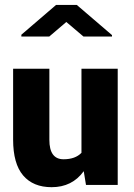

<svg xmlns="http://www.w3.org/2000/svg" viewBox="-20 -756 548 786"><path d="M191.4 10.3Q115.7 10.3 74.7 -37.8Q33.7 -85.9 33.7 -184.6V-474.6H182.1V-183.6Q182.1 -104 240.2 -104Q288.1 -104 313.5 -130.4V-474.6H461.9V1H332L322.8 -55.2Q275.4 10.3 191.4 10.3ZM438.5 -606.4H321.8L251.5 -666L181.6 -606.4H67.4V-613.8L209.5 -735.8H294.4L438.5 -612.3Z"/></svg>

Font: Yantramanav Black
Style: Regular
Weight: 900
Version: Version 1.001;PS 1.0;hotconv 1.0.72;makeotf.lib2.5.5900; ttf